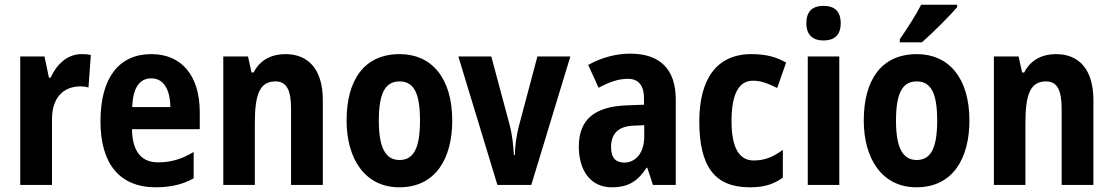

<svg xmlns="http://www.w3.org/2000/svg" viewBox="-20 -786 4731 816"><path d="M326 -556C264 -556 219 -509 195 -456H188L169 -546H66V0H201V-279C201 -369 247 -419 324 -419C330 -419 348 -417 356 -414L366 -552C351 -556 336 -556 326 -556Z M623 -556C486 -556 407 -456 407 -270C407 -93 486 10 642 10C705 10 756 -2 803 -28V-140C751 -109 706 -96 651 -96C581 -96 542 -143 541 -237H829V-309C829 -462 754 -556 623 -556ZM623 -453C676 -453 703 -405 704 -331H542C545 -419 577 -453 623 -453Z M1193 -556C1138 -556 1086 -534 1058 -478H1049L1034 -546H929V0H1063V-262C1063 -388 1085 -440 1151 -440C1200 -440 1217 -400 1217 -323V0H1352V-360C1352 -491 1291 -556 1193 -556Z M1902 -274C1902 -456 1813 -556 1679 -556C1527 -556 1453 -445 1453 -274C1453 -111 1531 10 1677 10C1832 10 1902 -113 1902 -274ZM1590 -273C1590 -388 1616 -440 1678 -440C1740 -440 1765 -388 1765 -274C1765 -160 1740 -106 1678 -106C1617 -106 1590 -161 1590 -273Z M2094 0H2238L2404 -546H2264L2186 -253C2173 -203 2169 -163 2168 -127H2164C2161 -171 2158 -210 2145 -259L2068 -546H1928Z M2658 -558C2596 -558 2533 -540 2480 -510L2524 -413C2571 -438 2608 -451 2649 -451C2695 -451 2717 -421 2717 -368V-341L2639 -338C2508 -332 2440 -279 2440 -163C2440 -65 2487 10 2580 10C2652 10 2691 -17 2728 -73H2731L2755 0H2852V-363C2852 -494 2783 -558 2658 -558ZM2674 -252 2718 -254V-205C2718 -137 2682 -95 2633 -95C2598 -95 2577 -114 2577 -161C2577 -216 2606 -250 2674 -252Z M3166 10C3225 10 3265 -1 3307 -31V-149C3266 -119 3231 -104 3183 -104C3121 -104 3089 -159 3089 -271C3089 -383 3118 -443 3180 -443C3213 -443 3243 -432 3283 -412L3321 -520C3284 -541 3242 -556 3173 -556C3024 -556 2952 -447 2952 -270C2952 -78 3018 10 3166 10Z M3480 -761C3433 -761 3407 -738 3407 -687C3407 -637 3435 -614 3480 -614C3526 -614 3553 -637 3553 -687C3553 -737 3528 -761 3480 -761ZM3547 -546H3413V0H3547Z M4048 -756V-766H3895C3872 -721 3837 -667 3804 -619V-606H3898C3945 -647 4018 -720 4048 -756ZM4100 -274C4100 -456 4011 -556 3877 -556C3725 -556 3651 -445 3651 -274C3651 -111 3729 10 3875 10C4030 10 4100 -113 4100 -274ZM3788 -273C3788 -388 3814 -440 3876 -440C3938 -440 3963 -388 3963 -274C3963 -160 3938 -106 3876 -106C3815 -106 3788 -161 3788 -273Z M4468 -556C4413 -556 4361 -534 4333 -478H4324L4309 -546H4204V0H4338V-262C4338 -388 4360 -440 4426 -440C4475 -440 4492 -400 4492 -323V0H4627V-360C4627 -491 4566 -556 4468 -556Z"/></svg>

Font: Noto Sans Sinhala Condensed
Style: Bold
Weight: 700
Width: 3
Designer: Jelle Bosma - Monotype Design Team
Foundry: Monotype Imaging Inc.
Version: Version 2.006